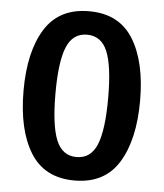

<svg xmlns="http://www.w3.org/2000/svg" viewBox="-51 -730 675 791"><g transform="rotate(5 286.5 -335.0)"><path d="M286 15Q162 15 103.5 -79.5Q45 -174 45 -336Q45 -497 103.5 -591Q162 -685 286 -685Q410 -685 468.5 -591Q527 -497 527 -336Q527 -174 468.5 -79.5Q410 15 286 15ZM286 -82Q345 -82 370 -142.5Q395 -203 395 -336Q395 -468 370 -528Q345 -588 286 -588Q227 -588 202 -527.5Q177 -467 177 -336Q177 -204 202 -143Q227 -82 286 -82Z"/></g></svg>

Font: Trujillo Medium
Style: Regular
Weight: 500
Designer: Fira Sans original fonts by bBox Type GmbH, Carrois Corporate GbR, & Edenspiekermann AG / Changes by Cristiano Sobral
Foundry: Fira Sans original fonts by bBox Type GmbH, Carrois Corporate GbR, & Edenspiekermann AG / Changes by Cristiano Sobral
Version: Version 4.301;October 17, 2021;FontCreator 14.0.0.2814 64-bi